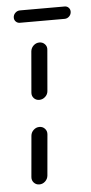

<svg xmlns="http://www.w3.org/2000/svg" viewBox="-49 -673 335 704"><g transform="rotate(-5 118.5 -321.0)"><path d="M27 -617Q27 -627.4 34.4 -634.6Q41.9 -641.9 51.9 -641.9H216.3Q225.2 -641.9 230.9 -635.9Q236.7 -630 236.7 -621.5Q236.7 -611.1 229.4 -603.9Q222.2 -596.7 212.2 -596.7H47.8Q38.9 -596.7 33 -602.6Q27 -608.5 27 -617ZM67.4 0Q55.2 0 47.2 -8.7Q39.3 -17.4 40.4 -29.6L53.7 -180.4Q54.8 -192.6 64.1 -201.3Q73.3 -210 85.6 -210Q97.8 -210 105.7 -201.3Q113.7 -192.6 112.6 -180.4L99.3 -29.6Q98.1 -17.4 88.9 -8.7Q79.6 0 67.4 0ZM94.1 -308.9Q81.9 -308.9 74.1 -317.4Q66.3 -325.9 67.4 -338.1L80.4 -489.3Q81.9 -501.5 91.1 -510Q100.4 -518.5 112.6 -518.5Q124.8 -518.5 132.8 -509.8Q140.7 -501.1 139.3 -489.3L126.3 -338.1Q125.2 -325.9 115.7 -317.4Q106.3 -308.9 94.1 -308.9Z"/></g></svg>

Font: 26F Galaxy Sans Medium
Style: Italic
Weight: 500
Italic angle: -5°
Designer: C₂₉H₂₅N₃O₅
Version: Version 1.200